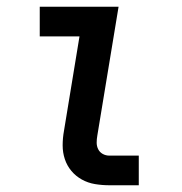

<svg xmlns="http://www.w3.org/2000/svg" viewBox="-20 -550 540 570"><path d="M305 0Q283 0 262 -3.5Q241 -7 223 -17Q205 -27 192 -42.5Q179 -58 172.5 -77.5Q166 -97 166 -118.5Q166 -140 170 -162L216 -442H98V-530H332L269 -148Q267 -137 267 -126.5Q267 -116 271.5 -107Q276 -98 285 -93Q294 -88 305 -88H392V0Z"/></svg>

Font: Iosevka Slab Semibold
Style: Italic
Weight: 600
Italic angle: -9°
Monospace: yes
Designer: Belleve Invis
Foundry: Belleve Invis
Version: Version 11.1.1; ttfautohint (v1.8.3)